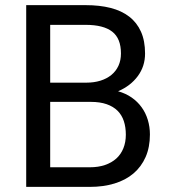

<svg xmlns="http://www.w3.org/2000/svg" viewBox="-20 -731 663 751"><path d="M82.5 0V-710.9H314.9Q369.6 -710.9 412.6 -700Q455.6 -689 485.6 -665.8Q515.6 -642.6 531.5 -606.9Q547.4 -571.3 547.4 -521.5Q547.4 -471.7 519 -433.3Q490.7 -395 441.9 -374Q471.7 -365.7 494.9 -349.6Q518.1 -333.5 533.9 -311.5Q549.8 -289.6 558.1 -262.2Q566.4 -234.9 566.4 -205.1Q566.4 -155.3 549.6 -116.9Q532.7 -78.6 502 -52.5Q471.2 -26.4 427.7 -13.2Q384.3 0 331.1 0ZM176.3 -332.5V-76.7H331.1Q364.7 -76.7 390.9 -85.7Q417 -94.7 435.1 -111.1Q453.1 -127.4 462.6 -151.1Q472.2 -174.8 472.2 -204.1Q472.2 -233.4 464.4 -257.3Q456.5 -281.2 439.7 -297.9Q422.9 -314.5 397 -323.5Q371.1 -332.5 335.4 -332.5ZM176.3 -407.7H317.9Q348.1 -407.7 373 -415.5Q397.9 -423.3 415.8 -438Q433.6 -452.6 443.4 -473.9Q453.1 -495.1 453.1 -522Q453.1 -580.6 418.9 -607.2Q384.8 -633.8 314.9 -633.8H176.3Z"/></svg>

Font: Nahid FD
Style: FD
Weight: 400
Foundry: DejaVu fonts team - Redesigned by Saber Rastikerdar
Version: Version 0.3.0